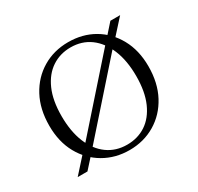

<svg xmlns="http://www.w3.org/2000/svg" viewBox="-110 -594 756 733"><g transform="rotate(-30 268.0 -227.0)"><path d="M43 0 110.5 -75 122 -85.5 393 -391.5 405 -404.5 449.5 -454.5H492.5L426 -381L413.5 -369L142.5 -63L131.5 -50.5L86 0ZM269 -12.5Q316 -12.5 352 -36.2Q388 -60 408.8 -107Q429.5 -154 429.5 -222.5Q429.5 -290.5 409.2 -339.8Q389 -389 352.5 -415.8Q316 -442.5 266.5 -442.5Q220 -442.5 183.8 -418.5Q147.5 -394.5 126.8 -347.8Q106 -301 106 -232.5Q106 -164.5 126.2 -115Q146.5 -65.5 183.2 -39Q220 -12.5 269 -12.5ZM267 10Q205 10 155 -19Q105 -48 76 -100.5Q47 -153 47 -223.5Q47 -296.5 76 -350.5Q105 -404.5 155.2 -434.5Q205.5 -464.5 268.5 -464.5Q331.5 -464.5 381 -435.8Q430.5 -407 459.5 -354.5Q488.5 -302 488.5 -231.5Q488.5 -158.5 459.5 -104.2Q430.5 -50 380.2 -20Q330 10 267 10Z"/></g></svg>

Font: Newsreader 36pt Light
Style: Regular
Weight: 300
Designer: Hugues Gentile
Foundry: Production Type
Version: Version 1.003